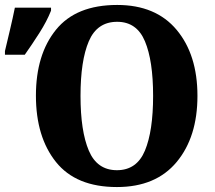

<svg xmlns="http://www.w3.org/2000/svg" viewBox="-85 -745 869 775"><path d="M387 10Q544 10 628 -91Q712 -192 712 -358Q712 -524 628 -624.5Q544 -725 388 -725Q222 -725 141 -625Q60 -525 60 -359Q60 -192 141 -91Q222 10 387 10ZM387 -58Q307 -58 273.5 -137Q240 -216 240 -358Q240 -500 273.5 -578.5Q307 -657 388 -657Q467 -657 500 -578.5Q533 -500 533 -358Q533 -216 500 -137Q467 -58 387 -58ZM-65 -524H15Q44 -565 74 -612Q104 -659 121 -702V-714H-25Q-33 -674 -44.5 -625.5Q-56 -577 -65 -539Z"/></svg>

Font: Noto Serif SemiCondensed Extra
Style: Regular
Weight: 800
Width: 4
Designer: Monotype Design Team
Foundry: Monotype Imaging Inc.
Version: Version 1.002